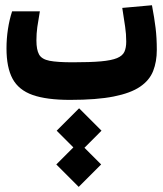

<svg xmlns="http://www.w3.org/2000/svg" viewBox="-20 -378 626 736"><path d="M248.5 4.9Q158.7 4.9 105.2 -13.9Q51.8 -32.7 28.3 -75.9Q4.9 -119.1 4.9 -192.4Q4.9 -230 10.5 -266.6Q16.1 -303.2 26.4 -334.5H132.8Q126.5 -298.8 123 -274.2Q119.6 -249.5 119.6 -223.1Q119.6 -187 129.9 -168.9Q140.1 -150.9 169.9 -145Q199.7 -139.2 258.3 -139.2Q326.2 -139.2 366.9 -142.8Q407.7 -146.5 428.7 -155.3Q449.7 -164.1 456.8 -179.4Q463.9 -194.8 463.9 -218.8Q463.9 -247.6 459.7 -275.4Q455.6 -303.2 448.7 -347.7L562.5 -357.9Q571.8 -309.1 576.4 -271Q581.1 -232.9 581.1 -187Q581.1 -141.6 567.1 -106Q553.2 -70.3 517.1 -45.7Q481 -21 416 -8.1Q351.1 4.9 248.5 4.9ZM283.2 209 197.3 123 283.2 37.1 369.1 123ZM281.7 338.4 195.8 252.4 281.7 166.5 367.7 252.4Z"/></svg>

Font: Cascadia Mono
Style: Regular
Weight: 400
Monospace: yes
Designer: Aaron Bell
Foundry: Saja Typeworks
Version: Version 2404.023